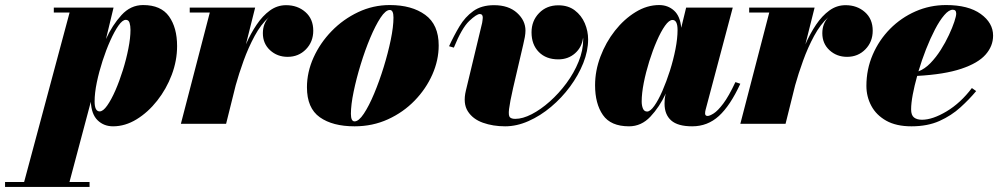

<svg xmlns="http://www.w3.org/2000/svg" viewBox="-160 -490 3961 760"><path d="M-140 230.5H-64.5L115.5 -440.5H53V-460H289.5L259.5 -335.5Q284.5 -390.5 320.8 -430.2Q357 -470 406.5 -470Q477 -470 509 -425.2Q541 -380.5 541 -307.5Q541 -250 519.8 -193.8Q498.5 -137.5 462.2 -91.5Q426 -45.5 380.8 -17.8Q335.5 10 287.5 10Q251 10 226.5 -13.8Q202 -37.5 199.5 -87L115 230.5H194.5V250H-140ZM214.5 -88.5Q214.5 -49 234.5 -49Q248 -49 264.2 -72Q280.5 -95 296.8 -132.2Q313 -169.5 326.5 -212.8Q340 -256 348.2 -298Q356.5 -340 356.5 -371.5Q356.5 -388 352.8 -399.8Q349 -411.5 338 -411.5Q325 -411.5 309 -388.8Q293 -366 276.5 -329.2Q260 -292.5 246 -249.2Q232 -206 223.2 -163.8Q214.5 -121.5 214.5 -88.5Z M670.5 -440.5H591V-460H850L813.5 -314.5Q832 -357 855.8 -392.2Q879.5 -427.5 908.5 -448.5Q937.5 -469.5 972.5 -469.5Q1018 -469.5 1049 -442.2Q1080 -415 1080 -368.5Q1080 -324.5 1051 -294.8Q1022 -265 978.5 -265Q937.5 -265 909 -291.2Q880.5 -317.5 880.5 -358.5Q880.5 -396.5 904.5 -422Q873 -394 848 -347.8Q823 -301.5 804.2 -249.5Q785.5 -197.5 773 -152.5L735 0H556Z M1243.5 10Q1156.5 10 1105.8 -26Q1055 -62 1055 -144.5Q1055 -204.5 1081.2 -262.5Q1107.5 -320.5 1153 -367.2Q1198.5 -414 1257.8 -442Q1317 -470 1383 -470Q1470 -470 1523.2 -431.2Q1576.5 -392.5 1576.5 -310Q1576.5 -252 1551.5 -195.2Q1526.5 -138.5 1481.5 -92Q1436.5 -45.5 1375.8 -17.8Q1315 10 1243.5 10ZM1243.5 -9.5Q1260 -9.5 1280.2 -40Q1300.5 -70.5 1321 -119.5Q1341.5 -168.5 1358.8 -224.5Q1376 -280.5 1386.8 -332.5Q1397.5 -384.5 1397.5 -420.5Q1397.5 -450.5 1383 -450.5Q1366.5 -450.5 1346.2 -419.8Q1326 -389 1305.5 -340.2Q1285 -291.5 1267.8 -235.2Q1250.5 -179 1239.8 -127Q1229 -75 1229 -39.5Q1229 -9.5 1243.5 -9.5Z M1871 -141.5Q1858 -84 1855 -58.2Q1852 -32.5 1858.2 -26Q1864.5 -19.5 1879.5 -19.5Q1909 -19.5 1944.8 -38Q1980.5 -56.5 2016.2 -88.2Q2052 -120 2082 -160.5Q2112 -201 2130.2 -245.8Q2148.5 -290.5 2148.5 -334Q2148.5 -337.5 2148 -341Q2143.5 -303 2116.2 -279Q2089 -255 2050 -255Q2001.5 -255 1972.8 -284.2Q1944 -313.5 1944 -362Q1944 -407.5 1973.8 -438.2Q2003.5 -469 2050 -469Q2089 -469 2115.2 -449Q2141.5 -429 2154.8 -398Q2168 -367 2168 -334Q2168 -288.5 2148.8 -240.2Q2129.5 -192 2096.5 -147.2Q2063.5 -102.5 2021.2 -67Q1979 -31.5 1932.2 -10.8Q1885.5 10 1839.5 10Q1791.5 10 1751.5 -4.2Q1711.5 -18.5 1691.8 -49.5Q1672 -80.5 1684 -131L1748.5 -399.5Q1749 -404 1750 -410Q1751 -416 1751 -420Q1751 -434.5 1739.5 -434.5Q1726.5 -434.5 1697.2 -406.8Q1668 -379 1636.5 -301.5L1617.5 -307Q1636.5 -348.5 1658.8 -385.8Q1681 -423 1713.5 -446.2Q1746 -469.5 1795.5 -469.5Q1853 -469.5 1886.5 -439.2Q1920 -409 1920 -369Q1920 -358 1917.5 -343.5Q1915 -329 1911 -313Z M2770.5 -158.5Q2730.5 -72 2685.8 -31Q2641 10 2580 10Q2523 10 2496.8 -13.2Q2470.5 -36.5 2470.5 -79.5Q2470.5 -90 2471.2 -97.5Q2472 -105 2473 -110L2475.5 -120Q2450.5 -66.5 2414.5 -28.2Q2378.5 10 2330 10Q2257.5 10 2226.5 -34.8Q2195.5 -79.5 2195.5 -152.5Q2195.5 -210 2216.8 -266.2Q2238 -322.5 2274.2 -368.5Q2310.5 -414.5 2355.8 -442.2Q2401 -470 2449 -470Q2484 -470 2508.2 -448Q2532.5 -426 2536.5 -380L2556 -460H2740.5L2633 -55.5Q2631 -48 2631 -41Q2631 -31 2641 -31Q2649 -31 2665 -41Q2681 -51 2702.8 -79.8Q2724.5 -108.5 2751 -165ZM2522 -371Q2522 -411 2502 -411Q2488.5 -411 2472.2 -388Q2456 -365 2439.8 -327.8Q2423.5 -290.5 2410 -247.2Q2396.5 -204 2388.2 -162Q2380 -120 2380 -88.5Q2380 -72 2385 -60.2Q2390 -48.5 2401.5 -48.5Q2414 -48.5 2430 -71Q2446 -93.5 2462 -130.2Q2478 -167 2491.8 -210.2Q2505.5 -253.5 2513.8 -295.8Q2522 -338 2522 -371Z M2885 -440.5H2805.5V-460H3064.5L3028 -314.5Q3046.5 -357 3070.2 -392.2Q3094 -427.5 3123 -448.5Q3152 -469.5 3187 -469.5Q3232.5 -469.5 3263.5 -442.2Q3294.5 -415 3294.5 -368.5Q3294.5 -324.5 3265.5 -294.8Q3236.5 -265 3193 -265Q3152 -265 3123.5 -291.2Q3095 -317.5 3095 -358.5Q3095 -396.5 3119 -422Q3087.5 -394 3062.5 -347.8Q3037.5 -301.5 3018.8 -249.5Q3000 -197.5 2987.5 -152.5L2949.5 0H2770.5Z M3446.5 -57Q3446.5 -34 3458 -25Q3469.5 -16 3489.5 -16Q3531.5 -16 3587 -49.2Q3642.5 -82.5 3687 -141.5L3704 -129.5Q3677 -97 3641.5 -64.8Q3606 -32.5 3558.8 -11.2Q3511.5 10 3448 10Q3387.5 10 3348 -12.2Q3308.5 -34.5 3289 -71Q3269.5 -107.5 3269.5 -150Q3269.5 -215.5 3294.5 -273.5Q3319.5 -331.5 3363.2 -375.8Q3407 -420 3464 -445Q3521 -470 3585 -470Q3673 -470 3722 -434.8Q3771 -399.5 3771 -349Q3771 -307.5 3741.2 -273.8Q3711.5 -240 3645.2 -217.8Q3579 -195.5 3470.5 -189.5Q3459.5 -150.5 3453 -115.8Q3446.5 -81 3446.5 -57ZM3611.5 -451.5Q3596 -451.5 3577.8 -430.2Q3559.5 -409 3541 -373.5Q3522.5 -338 3505.5 -294.8Q3488.5 -251.5 3475.5 -207.5Q3500.5 -217 3523 -240.2Q3545.5 -263.5 3564 -292.8Q3582.5 -322 3596.2 -351.5Q3610 -381 3617.5 -403.8Q3625 -426.5 3625 -436Q3625 -451.5 3611.5 -451.5Z"/></svg>

Font: Bodoni* 11pt Fatface
Style: Italic
Weight: 900
Italic angle: -13°
Version: Version 2.3